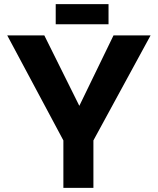

<svg xmlns="http://www.w3.org/2000/svg" viewBox="-20 -907 762 927"><path d="M286 -229 15 -736H194L363 -396L528 -736H707L431 -229V0H286ZM249 -887H504V-790H249Z"/></svg>

Font: Synthetic
Style: Bold
Weight: 700
Designer: Santiago Orozco
Foundry: Typemade
Version: Version 2.000; ttfautohint (v1.8.4.7-5d5b)